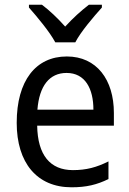

<svg xmlns="http://www.w3.org/2000/svg" viewBox="-20 -786 550 816"><path d="M215 -606H300C323 -651 378 -715 413 -754V-766H358C323 -739 292 -711 257 -673C225 -709 189 -743 158 -766H103V-754C139 -713 191 -651 215 -606ZM264 -546C132 -546 51 -443 51 -264C51 -94 137 10 284 10C347 10 392 -1 441 -25V-100C391 -75 347 -63 290 -63C193 -63 140 -127 138 -252H464V-306C464 -447 391 -546 264 -546ZM263 -476C342 -476 377 -409 377 -320H139C147 -421 190 -476 263 -476Z"/></svg>

Font: Noto Sans Bengali SemiCondensed
Style: Regular
Weight: 400
Width: 4
Designer: Jelle Bosma - Monotype Design Team
Foundry: Monotype Imaging Inc.
Version: Version 2.003